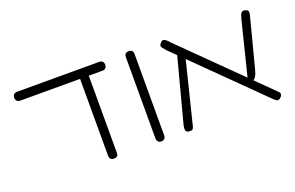

<svg xmlns="http://www.w3.org/2000/svg" viewBox="-78 -871 1814 1180"><g transform="rotate(-20 829.5 -281.5)"><path d="M85 -522Q75 -522 68.5 -525.5Q62 -529 58.5 -535.5Q55 -542 55 -551Q55 -561 58.5 -567Q62 -573 68.5 -576.5Q75 -580 84 -580H621Q631 -580 637 -576.5Q643 -573 646.5 -567Q650 -561 650 -551Q650 -542 646.5 -535.5Q643 -529 636.5 -525.5Q630 -522 620 -522ZM503 10Q494 10 488 6.5Q482 3 478.5 -3.5Q475 -10 475 -20V-523H532V-13Q532 -6 528.5 -0.5Q525 5 519 7.5Q513 10 503 10Z M813 10Q804 10 798 6.5Q792 3 788.5 -3.5Q785 -10 785 -19V-552Q785 -561 788.5 -567.5Q792 -574 798.5 -577Q805 -580 814 -580Q823 -580 829.5 -576.5Q836 -573 839 -567Q842 -561 842 -551V-18Q842 -9 838.5 -3Q835 3 829 6.5Q823 10 813 10Z M1593 7Q1585 15 1578 16.5Q1571 18 1565 14.5Q1559 11 1551 4L1035 -505Q1023 -519 1015.5 -528Q1008 -537 1009 -545Q1010 -553 1020 -563Q1030 -573 1038 -571.5Q1046 -570 1056 -561.5Q1066 -553 1078 -539L1594 -30Q1601 -24 1602.5 -17.5Q1604 -11 1601.5 -5Q1599 1 1593 7ZM991 10Q981 8 976.5 2Q972 -4 972.5 -14.5Q973 -25 976 -39L1090 -471L1136 -452L1032 -33Q1028 -12 1023.5 -2Q1019 8 1012 10Q1005 12 991 10ZM1458 -138 1437 -146 1533 -531Q1537 -545 1541 -555.5Q1545 -566 1553 -570.5Q1561 -575 1576 -570Q1587 -567 1590.5 -560Q1594 -553 1592 -543Q1590 -533 1586 -518L1507 -214Q1502 -194 1496.5 -180Q1491 -166 1482 -156.5Q1473 -147 1458 -138Z"/></g></svg>

Font: Fredoka SemiExpanded Light
Style: Regular
Weight: 300
Width: 6
Designer: Ben Nathan
Foundry: Milena B. Brandão, Ben Nathan
Version: Version 2.001